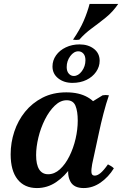

<svg xmlns="http://www.w3.org/2000/svg" viewBox="-20 -938 619 973"><path d="M404 15Q354 15 336.5 -18.5Q319 -52 329 -98L342 -159L386 -254L391 -388L500 -455Q516 -458 532 -455Q518 -415 504.5 -363Q491 -311 482 -268L447 -106Q442 -79 443.5 -63.5Q445 -48 460 -48Q474 -48 490 -61.5Q506 -75 527 -105Q535 -101 542.5 -96.5Q550 -92 557 -85Q530 -41 490 -13Q450 15 404 15ZM167 15Q104 15 69 -29Q34 -73 34 -156Q34 -215 52.5 -271Q71 -327 107 -371.5Q143 -416 195.5 -443Q248 -470 316 -470Q381 -470 424.5 -445Q468 -420 484 -377L412 -325Q412 -265 394 -204.5Q376 -144 342.5 -94.5Q309 -45 264.5 -15Q220 15 167 15ZM224 -55Q256 -55 283.5 -80Q311 -105 331.5 -146Q352 -187 363 -234.5Q374 -282 374 -327Q374 -374 362.5 -402Q351 -430 318 -430Q286 -430 257.5 -402.5Q229 -375 207.5 -332Q186 -289 174.5 -241Q163 -193 163 -152Q163 -104 178.5 -79.5Q194 -55 224 -55ZM383 -713Q427 -713 456 -690.5Q485 -668 485 -630Q485 -600 467 -574Q449 -548 418 -533Q387 -518 347 -518Q304 -518 275 -541Q246 -564 246 -601Q246 -632 264 -657.5Q282 -683 313.5 -698Q345 -713 383 -713ZM354 -553Q377 -553 395 -577.5Q413 -602 413 -633Q413 -655 402.5 -666.5Q392 -678 377 -678Q354 -678 336 -653.5Q318 -629 318 -598Q318 -577 328.5 -565Q339 -553 354 -553ZM579 -918Q552 -878 516 -849Q480 -820 444.5 -794Q409 -768 382 -737Q366 -734 350 -737Q385 -788 404 -832Q423 -876 434 -918Z"/></svg>

Font: Poltawski Nowy SemiBold
Style: Italic
Weight: 600
Italic angle: -12°
Version: Version 1.001;gftools[0.9.25]